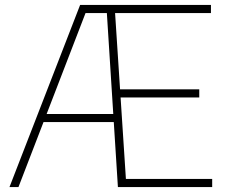

<svg xmlns="http://www.w3.org/2000/svg" viewBox="-20 -760 918 780"><path d="M18.5 0 305.5 -740H429.5L428.5 -707H327.5L55 0ZM145 -264 155 -297H459.5V-264ZM459 0 412 -740H837V-707H447.5L491.5 -33H842V0ZM460.5 -364V-397H789.5V-364Z"/></svg>

Font: Encode Sans SC Thin
Style: Regular
Weight: 250
Designer: Multiple Designers
Foundry: Impallari Type
Version: Version 3.002